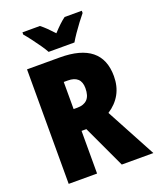

<svg xmlns="http://www.w3.org/2000/svg" viewBox="-166 -1026 925 1125"><g transform="rotate(-20 296.0 -463.5)"><path d="M268 -714Q529 -714 529 -503Q529 -440 502.5 -392Q476 -344 425 -311L592 0H395L271 -266H241V0H64V-714ZM266 -571H241V-402H265Q305 -402 326.5 -424Q348 -446 348 -494Q348 -571 266 -571ZM218 -767Q208 -786 188.5 -814Q169 -842 148.5 -869Q128 -896 113 -913V-927H222Q240 -913 258 -895.5Q276 -878 298 -854Q320 -878 339 -896Q358 -914 376 -927H483V-913Q468 -895 448 -868.5Q428 -842 409.5 -815Q391 -788 379 -767Z"/></g></svg>

Font: Noto Sans Telugu Condensed Black
Style: Regular
Weight: 900
Width: 3
Designer: Jelle Bosma - Monotype Design Team
Foundry: Monotype Imaging Inc.
Version: Version 2.005; ttfautohint (v1.8.4.7-5d5b)